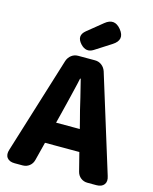

<svg xmlns="http://www.w3.org/2000/svg" viewBox="-143 -1095 946 1188"><g transform="rotate(15 330.0 -501.0)"><path d="M68 0Q34 0 19 -20Q4 -40 15 -73L207 -693Q215 -716 233.5 -730Q252 -744 276 -744H384Q408 -744 426.5 -730Q445 -716 453 -693L645 -73Q656 -40 641 -20Q626 0 592 0H535Q510 0 491.5 -14.5Q473 -29 467 -53L437 -171H327H217L187 -53Q181 -29 162.5 -14.5Q144 0 119 0ZM251 -309H403L387 -372Q376 -411 356 -498Q337 -575 328 -611H324Q321 -599 316 -574Q303 -518 296 -490Q293 -477 287 -453Q274 -398 267 -372ZM278 -817Q235 -864 283 -903L336 -946L379 -981Q435 -1027 481 -971Q529 -912 463 -870L360 -804Q316 -776 278 -817Z"/></g></svg>

Font: GenSenRounded TW H
Style: Regular
Weight: 900
Version: Version 1.501;PS 1;hotconv 16.6.51;makeotf.lib2.5.65220